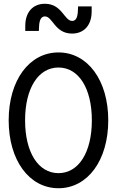

<svg xmlns="http://www.w3.org/2000/svg" viewBox="-20 -988 620 1018"><path d="M290 10C445 10 554 -138 554 -350C554 -562 445 -710 290 -710C135 -710 26 -562 26 -350C26 -138 135 10 290 10ZM290 -70C183 -70 113 -180 113 -350C113 -520 183 -630 290 -630C397 -630 467 -520 467 -350C467 -180 397 -70 290 -70ZM114 -824H186L187 -845C188 -883 199 -901 218 -901C260 -901 270 -810 362 -810C426 -810 466 -855 466 -927V-954H394L393 -933C392 -895 382 -877 363 -877C320 -877 310 -968 218 -968C154 -968 114 -923 114 -851Z"/></svg>

Font: CommitMono-dimboump
Style: Regular
Weight: 400
Monospace: yes
Designer: Eigil Nikolajsen
Foundry: Eigil Nikolajsen
Version: Version 1.143